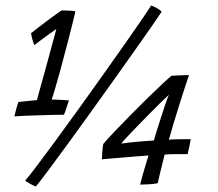

<svg xmlns="http://www.w3.org/2000/svg" viewBox="-20 -672 798 702"><path d="M169 -308Q178.5 -308 200.2 -307Q222 -306 232 -305Q229.5 -297.5 223.5 -279Q217.5 -260.5 214 -252.5Q204 -252.5 178.5 -252Q153 -251.5 122.8 -250.5Q92.5 -249.5 67.2 -248.5Q42 -247.5 32.5 -246.5Q34.5 -256.5 39.5 -274.2Q44.5 -292 47.5 -299Q55 -300 69 -301.5Q83 -303 96.2 -304.2Q109.5 -305.5 115 -306Q117 -314 124.2 -339.8Q131.5 -365.5 140.8 -399.5Q150 -433.5 159.5 -467.8Q169 -502 176 -528.8Q183 -555.5 186 -566Q180.5 -562.5 164 -550.5Q147.5 -538.5 130.2 -525.8Q113 -513 105.5 -507Q97 -528 93.5 -550.5Q100 -556 120.8 -572Q141.5 -588 165.5 -605.8Q189.5 -623.5 205.5 -634Q214.5 -634 230.8 -633.2Q247 -632.5 255.5 -631Q255 -626 247 -593.8Q239 -561.5 226.5 -513Q214 -464.5 199 -409.5Q191.5 -383 184 -356.8Q176.5 -330.5 169 -308ZM532.5 -652Q542 -649 554.5 -641.8Q567 -634.5 571 -629Q563 -616.5 537.5 -579.8Q512 -543 475 -490.8Q438 -438.5 395 -378Q352 -317.5 308 -256.5Q264 -195.5 224.5 -141.2Q185 -87 155.2 -47.2Q125.5 -7.5 111 10Q105 8 90.2 0Q75.5 -8 72 -11.5Q86 -27.5 116 -67.2Q146 -107 185.8 -161.2Q225.5 -215.5 270 -277.2Q314.5 -339 357.8 -400Q401 -461 438 -513.5Q475 -566 500 -602.8Q525 -639.5 532.5 -652ZM666 -108.5Q652.5 -108.5 628.5 -108.5Q604.5 -108.5 582 -107Q572.5 -69 565.2 -39.2Q558 -9.5 556.5 -2Q545.5 0.5 525 1.8Q504.5 3 492.5 3Q496 -13 502.2 -34.2Q508.5 -55.5 514.2 -74.8Q520 -94 523 -103.5Q494 -101.5 457.8 -98.5Q421.5 -95.5 391.8 -93Q362 -90.5 352.5 -89.5Q353 -102 354.2 -118Q355.5 -134 357.5 -145.5Q372 -163 398.8 -191Q425.5 -219 457.2 -251.2Q489 -283.5 520 -313.8Q551 -344 574.5 -366Q598 -388 607 -395Q612.5 -395.5 625.2 -396Q638 -396.5 651.2 -397Q664.5 -397.5 671 -397.5Q667 -386.5 658.2 -359.2Q649.5 -332 638.2 -297Q627 -262 616.2 -226Q605.5 -190 597.5 -161.5Q620.5 -163 646.8 -163Q673 -163 677.5 -163Q677 -159 673.2 -140.8Q669.5 -122.5 666 -108.5ZM597.5 -325.5Q586.5 -315.5 566.5 -296Q546.5 -276.5 523.5 -253Q500.5 -229.5 478.8 -207.2Q457 -185 441.8 -168.5Q426.5 -152 423.5 -147Q432.5 -148.5 454.8 -151Q477 -153.5 501.8 -155.5Q526.5 -157.5 542.5 -158.5Q545.5 -169.5 552.8 -192.8Q560 -216 568.8 -243Q577.5 -270 585.2 -292.8Q593 -315.5 597.5 -325.5Z"/></svg>

Font: Grandstander Light
Style: Italic
Weight: 300
Italic angle: -15°
Designer: Tyler Finck
Foundry: Etcetera Type Co
Version: Version 1.200; ttfautohint (v1.8.3)